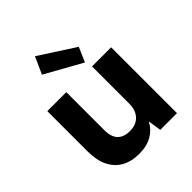

<svg xmlns="http://www.w3.org/2000/svg" viewBox="-216 -918 1066 1066"><g transform="rotate(-45 317.5 -384.5)"><path d="M261 12Q199 12 156 -12.5Q113 -37 90 -84Q67 -131 67 -201V-517H216V-219Q216 -165 241 -139.5Q266 -114 314 -114Q344 -114 367 -126Q390 -138 404 -162.5Q418 -187 418 -224V-517H568V0H437L425 -78Q404 -37 363 -12.5Q322 12 261 12ZM406 -560 189 -681 234 -781 443 -646Z"/></g></svg>

Font: DM Sans 11pt Black
Style: Regular
Weight: 900
Version: Version 4.004;gftools[0.9.30]